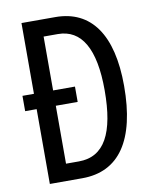

<svg xmlns="http://www.w3.org/2000/svg" viewBox="-81 -870 678 839"><g transform="rotate(-10 258.0 -450.0)"><path d="M222 -807H72V-493H21V-425H72V-93H216C380 -93 466 -218 466 -459C466 -686 381 -807 222 -807ZM220 -732C325 -732 379 -639 379 -455C379 -265 328 -168 214 -168H157V-425H254V-493H157V-732Z"/></g></svg>

Font: Noto Sans Kannada UI ExtraCondensed
Style: Regular
Weight: 400
Width: 2
Designer: Jelle Bosma - Monotype Design Team
Foundry: Monotype Imaging Inc.
Version: Version 2.005